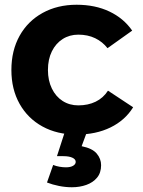

<svg xmlns="http://www.w3.org/2000/svg" viewBox="-20 -562 603 809"><path d="M433 -359Q412 -386 381 -401Q350 -416 310 -416Q273 -416 244 -397.5Q215 -379 198.5 -345.5Q182 -312 182 -267Q182 -223 198.5 -189Q215 -155 244 -136.5Q273 -118 310 -118Q351 -118 383 -133.5Q415 -149 435 -180L541 -110Q507 -55 445.5 -25Q384 5 303 5Q221 5 159 -29Q97 -63 62.5 -124.5Q28 -186 28 -267Q28 -349 62.5 -411Q97 -473 159.5 -507.5Q222 -542 303 -542Q381 -542 441 -513.5Q501 -485 537 -433ZM254 -9 344 0 324 54Q369 63 387.5 85Q406 107 406 134Q406 166 389 186.5Q372 207 344 217Q316 227 283 227Q256 227 228.5 221.5Q201 216 178 207L204 133Q216 138 230.5 140.5Q245 143 258 143Q277 143 288 136.5Q299 130 299 120Q299 109 285 102.5Q271 96 247 96Q242 96 233 96Q224 96 220 96Z"/></svg>

Font: Alexandria SemiBold
Style: Regular
Weight: 600
Designer: Mohamed Gaber
Foundry: Kief Type Foundry
Version: Version 5.100